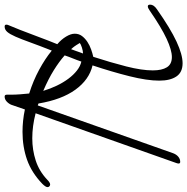

<svg xmlns="http://www.w3.org/2000/svg" viewBox="-10 -756 787 806"><g transform="rotate(90 383.0 -353.5)"><path d="M25 -589Q14 -581 7 -581Q0 -581 0 -591Q0 -606 19 -619Q100 -676 155 -701.5Q210 -727 246 -727Q284 -727 301.5 -701Q319 -675 319 -629Q319 -578 300.5 -504Q282 -430 255 -349Q315 -335 357 -277Q399 -219 415 -122Q422 -120 423 -119L624 -688Q629 -701 638.5 -709Q648 -717 660 -717Q667 -717 667 -710Q667 -707 665 -701L456 -110Q510 -96 561 -96Q610 -96 654.5 -110.5Q699 -125 734 -158Q747 -171 755 -171Q759 -171 762.5 -168Q766 -165 766 -160Q766 -152 752 -138Q705 -93 651 -74Q597 -55 534 -55Q511 -55 487 -57.5Q463 -60 440 -65L420 -7Q415 4 406 12Q397 20 386 20Q378 20 378 11V-5Q378 -25 376.5 -44Q375 -63 373 -83Q319 -100 273 -125Q227 -150 194 -177L193 -178Q172 -125 158.5 -87.5Q145 -50 134.5 -26Q124 -2 114.5 9Q105 20 92 20Q84 20 84 13Q84 8 86 4L106 -45Q121 -83 135.5 -122.5Q150 -162 166 -201Q146 -218 134 -238Q122 -258 122 -274Q122 -292 132 -305Q142 -318 156.5 -327.5Q171 -337 188 -343Q205 -349 219 -352Q243 -426 259.5 -491Q276 -556 276 -602Q276 -640 263 -661Q250 -682 220 -682Q191 -682 143.5 -660Q96 -638 25 -589ZM239 -302Q233 -284 226 -267Q219 -250 213 -232Q239 -209 275 -186.5Q311 -164 362 -142Q353 -172 340 -199Q327 -226 311 -247.5Q295 -269 276.5 -283.5Q258 -298 239 -302ZM187 -259Q190 -267 194.5 -279.5Q199 -292 205 -309Q195 -309 180.5 -304.5Q166 -300 161 -295Q162 -293 165 -289Q167 -286 169.5 -281.5Q172 -277 176 -272Q179 -268 182 -264.5Q185 -261 187 -259Z"/></g></svg>

Font: Discipuli Britannica
Style: Regular
Weight: 400
Designer: Peter Wiegel
Foundry: Peter Wiegel
Version: Version 0.001 2009